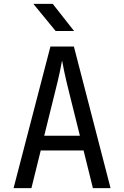

<svg xmlns="http://www.w3.org/2000/svg" viewBox="-20 -970 640 990"><path d="M50 0 240 -730H361L550 0H459L411 -194H190L142 0ZM208 -270H392L336 -495Q320 -559 311 -602Q302 -645 300 -658Q298 -645 289 -602Q280 -559 264 -496ZM267 -810 152 -950H252L362 -810Z"/></svg>

Font: JetBrainsMonoNL NFM
Style: Regular
Weight: 400
Monospace: yes
Designer: Philipp Nurullin, Konstantin Bulenkov
Foundry: JetBrains
Version: Version 2.304; ttfautohint (v1.8.4.7-5d5b);Nerd Fonts 3.3.0